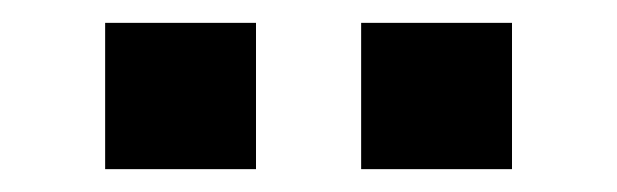

<svg xmlns="http://www.w3.org/2000/svg" viewBox="-20 -743 540 168"><path d="M296 -595V-723H428V-595ZM72 -595V-723H204V-595Z"/></svg>

Font: Nunito Sans 10pt SemiExpanded
Style: Bold
Weight: 700
Width: 6
Designer: Vernon Adams
Foundry: Vernon Adams
Version: Version 3.101;gftools[0.9.27]